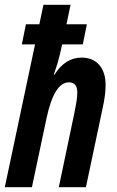

<svg xmlns="http://www.w3.org/2000/svg" viewBox="-26 -780 486 800"><path d="M107 0 168 -288Q200 -437 261 -437Q296 -437 296 -395Q296 -375 292 -352Q288 -329 283 -305L219 0H332L402 -331Q414 -385 414 -425Q414 -479 387.5 -509.5Q361 -540 314 -540Q246 -540 201 -469H198Q205 -488 213 -514Q221 -540 233 -595H319L336 -679H251L268 -760H155L138 -679H82L65 -595H120L-6 0Z"/></svg>

Font: Noto Sans Display Condensed
Style: Bold Italic
Weight: 700
Width: 3
Designer: Monotype Design team
Foundry: Monotype Imaging Inc.
Version: 1.000